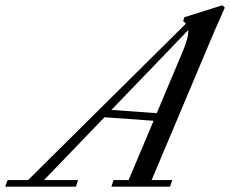

<svg xmlns="http://www.w3.org/2000/svg" viewBox="-84 -696 859 716"><path d="M-64.5 0 -55.7 -24.4H20.5L609.4 -607.9Q605 -613.3 599.1 -616.7L603.5 -631.8L745.1 -676.3L754.4 -667.5Q726.1 -604.5 713.9 -575.7L481.4 -24.4H558.6L549.8 0H331.5L339.4 -24.4H395.5L488.8 -245.6L305.7 -258.8L80.1 -24.4H207L199.2 0ZM595.7 -500Q619.1 -554.2 618.2 -584L331.5 -286.1L500.5 -273.9Z"/></svg>

Font: Elstob 18pt
Style: Italic
Weight: 400
Italic angle: -20°
Designer: Peter S. Baker
Version: Version 1.015